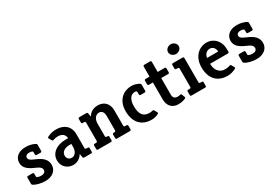

<svg xmlns="http://www.w3.org/2000/svg" viewBox="37 -1661 3699 2594"><g transform="rotate(-30 1886.0 -363.5)"><path d="M425.8 -134.8Q425.8 -103.5 413.8 -76.4Q401.9 -49.3 378.9 -29.3Q356 -9.3 321.8 2.4Q287.6 14.2 243.2 14.2Q219.7 14.2 195.8 11.2Q171.9 8.3 149.2 2.7Q126.5 -2.9 105.7 -10.7Q85 -18.6 67.9 -28.8Q54.2 -36.6 54.2 -51.8V-145Q54.2 -153.8 58.6 -158.9Q63 -164.1 73.2 -164.1H142.1Q161.1 -164.1 161.1 -145V-105Q161.1 -97.7 164.6 -93.8Q168 -89.8 175.8 -86.9Q187 -82.5 201.4 -79.8Q215.8 -77.1 230 -77.1Q264.6 -77.1 281.7 -91.1Q298.8 -105 298.8 -129.9Q298.8 -140.1 295.2 -149.9Q291.5 -159.7 282.2 -169.2Q272.9 -178.7 257.6 -188.2Q242.2 -197.8 219.2 -207Q179.2 -223.6 148.9 -241.2Q118.7 -258.8 98.4 -279.1Q78.1 -299.3 68.1 -322.8Q58.1 -346.2 58.1 -374Q58.1 -401.4 68.1 -427.5Q78.1 -453.6 99.9 -473.9Q121.6 -494.1 155.8 -506.6Q189.9 -519 238.8 -519Q276.9 -519 311 -511Q345.2 -502.9 375 -488.8Q384.8 -483.9 390.4 -478.3Q396 -472.7 396 -462.9V-370.1Q396 -351.1 377 -351.1H316.9Q297.9 -351.1 297.9 -370.1V-404.8Q297.9 -414.6 293.2 -418Q288.6 -421.4 284.2 -422.9Q276.4 -425.3 265.1 -427.2Q253.9 -429.2 245.1 -429.2Q226.1 -429.2 213.9 -425Q201.7 -420.9 194.3 -414.3Q187 -407.7 184.1 -399.9Q181.2 -392.1 181.2 -384.8Q181.2 -375 184.3 -366.5Q187.5 -357.9 196.8 -349.1Q206.1 -340.3 223.1 -330.8Q240.2 -321.3 268.1 -310.1Q305.2 -294.9 334.5 -277.6Q363.8 -260.3 384 -239Q404.3 -217.8 415 -192.1Q425.8 -166.5 425.8 -134.8Z M795.9 -246.1H771Q739.3 -246.1 714.4 -239.3Q689.5 -232.4 672.6 -220Q655.8 -207.5 647 -190.4Q638.2 -173.3 638.2 -152.8Q638.2 -135.3 643.8 -121.6Q649.4 -107.9 659.2 -98.9Q668.9 -89.8 681.9 -85Q694.8 -80.1 710 -80.1Q723.1 -80.1 738.3 -86.4Q753.4 -92.8 766.1 -106.9Q778.8 -121.1 787.4 -143.6Q795.9 -166 795.9 -198.2ZM981.9 -18.6Q981.9 0 962.9 0H856Q847.7 0 842.5 -3.4Q837.4 -6.8 835.9 -15.1L826.2 -71.8Q801.8 -31.2 763.9 -8.5Q726.1 14.2 676.3 14.2Q646.5 14.2 617.7 3.2Q588.9 -7.8 566.2 -28.6Q543.5 -49.3 529.8 -79.6Q516.1 -109.9 516.1 -147.9Q516.1 -190.4 533.9 -224.9Q551.8 -259.3 583.7 -283.9Q615.7 -308.6 660.4 -321.8Q705.1 -335 759.3 -335H796.9Q795.4 -376.5 766.8 -401.1Q738.3 -425.8 688 -425.8Q667 -425.8 647.7 -421.9Q628.4 -418 614.3 -412.1Q606 -408.7 601.1 -411.4Q596.2 -414.1 592.3 -419.9L568.8 -460Q559.1 -477.1 576.2 -485.8Q639.6 -519 713.9 -519Q757.8 -519 795.7 -507.1Q833.5 -495.1 861.3 -470.9Q889.2 -446.8 905 -410.2Q920.9 -373.5 920.9 -324.2V-108.9Q920.9 -97.2 928 -94Q935.1 -90.8 954.6 -90.8H962.9Q981.9 -90.8 981.9 -71.8Z M1586.9 -18.6Q1586.9 -8.8 1581.8 -4.4Q1576.7 0 1567.9 0H1366.7Q1347.7 0 1347.7 -18.1V-71.8Q1347.7 -80.6 1352.1 -85.7Q1356.4 -90.8 1366.7 -90.8H1367.7Q1386.7 -90.8 1392.8 -94.5Q1398.9 -98.1 1398.9 -108.9V-333Q1398.9 -378.9 1379.9 -402.3Q1360.8 -425.8 1330.6 -425.8Q1308.6 -425.8 1291.5 -416Q1274.4 -406.2 1262.9 -389.9Q1251.5 -373.5 1245.6 -351.6Q1239.7 -329.6 1239.7 -305.2V-108.9Q1239.7 -98.6 1245.6 -94.7Q1251.5 -90.8 1270.5 -90.8H1271.5Q1290.5 -90.8 1290.5 -71.8V-18.6Q1290.5 -10.3 1285.9 -5.1Q1281.2 0 1271.5 0H1070.8Q1051.8 0 1051.8 -19V-71.8Q1051.8 -80.6 1056.2 -85.7Q1060.5 -90.8 1070.8 -90.8H1079.1Q1099.6 -90.8 1106.2 -94.2Q1112.8 -97.7 1112.8 -108.9V-396Q1112.8 -407.2 1106.2 -410.6Q1099.6 -414.1 1079.1 -414.1H1070.8Q1051.8 -414.1 1051.8 -433.1V-485.8Q1051.8 -504.9 1070.8 -504.9H1177.7Q1187.5 -504.9 1192.6 -501.7Q1197.8 -498.5 1200.2 -485.8L1209 -433.1Q1219.7 -451.7 1234.6 -467.5Q1249.5 -483.4 1268.6 -494.9Q1287.6 -506.3 1311.3 -512.7Q1335 -519 1362.8 -519Q1397 -519 1426.8 -508.3Q1456.5 -497.6 1478.5 -475.8Q1500.5 -454.1 1513.2 -421.9Q1525.9 -389.6 1525.9 -347.2V-108.9Q1525.9 -97.7 1532.2 -94.2Q1538.6 -90.8 1559.6 -90.8H1567.9Q1586.9 -90.8 1586.9 -71.8Z M2015.1 -37.1Q2020 -28.8 2018.6 -22.9Q2017.1 -17.1 2008.8 -12.2Q1986.8 0 1959.7 7.1Q1932.6 14.2 1901.9 14.2Q1846.2 14.2 1800 -3.2Q1753.9 -20.5 1720.9 -55.2Q1688 -89.8 1669.9 -141.6Q1651.9 -193.4 1651.9 -262.2Q1651.9 -327.6 1671.6 -376Q1691.4 -424.3 1724.4 -456.1Q1757.3 -487.8 1799.8 -503.4Q1842.3 -519 1887.7 -519Q1916.5 -519 1945.3 -510.7Q1974.1 -502.4 1994.6 -492.2Q2007.3 -485.4 2013.2 -480Q2019 -474.6 2019 -463.9V-369.6Q2019 -351.1 2000 -351.1H1939Q1919.9 -351.1 1919.9 -370.1V-407.2Q1919.9 -420.9 1906.7 -423.8Q1902.8 -424.8 1897.9 -425.3Q1893.1 -425.8 1889.2 -425.8Q1868.7 -425.8 1849.4 -417.5Q1830.1 -409.2 1815.2 -389.9Q1800.3 -370.6 1791 -339.4Q1781.7 -308.1 1781.7 -262.2Q1781.7 -220.2 1789.1 -186.5Q1796.4 -152.8 1812.7 -129.2Q1829.1 -105.5 1855.7 -92.8Q1882.3 -80.1 1920.9 -80.1Q1947.8 -80.1 1966.8 -85.9Q1976.1 -88.9 1981.9 -87.6Q1987.8 -86.4 1991.7 -79.1Z M2438.5 -34.2Q2442.4 -24.9 2440.9 -18.8Q2439.5 -12.7 2431.2 -8.8Q2407.7 1.5 2379.6 7.8Q2351.6 14.2 2319.3 14.2Q2280.8 14.2 2252 1.5Q2223.1 -11.2 2203.9 -33.2Q2184.6 -55.2 2175 -85Q2165.5 -114.7 2165.5 -148.9V-414.1H2103.5Q2084.5 -414.1 2084.5 -433.1V-485.8Q2084.5 -504.9 2103.5 -504.9H2165.5V-660.2Q2165.5 -679.2 2184.6 -679.2H2273.4Q2292.5 -679.2 2292.5 -660.2V-504.9H2400.4Q2419.4 -504.9 2419.4 -485.8V-428.2Q2419.4 -409.2 2400.4 -409.2H2292.5V-150.9Q2292.5 -114.3 2310.3 -97.2Q2328.1 -80.1 2360.4 -80.1Q2371.1 -80.1 2379.2 -81.1Q2387.2 -82 2398.4 -85.9Q2405.3 -88.4 2411.9 -86.9Q2418.5 -85.4 2421.4 -78.1Z M2714.4 -665Q2714.4 -649.9 2707.5 -636.2Q2700.7 -622.6 2689.2 -612.3Q2677.7 -602.1 2662.6 -595.9Q2647.5 -589.8 2630.4 -589.8Q2613.8 -589.8 2598.4 -595.9Q2583 -602.1 2571.5 -612.3Q2560.1 -622.6 2553.2 -636.2Q2546.4 -649.9 2546.4 -665Q2546.4 -680.7 2553.2 -694.6Q2560.1 -708.5 2571.5 -718.8Q2583 -729 2598.4 -735.1Q2613.8 -741.2 2630.4 -741.2Q2647.5 -741.2 2662.6 -735.1Q2677.7 -729 2689.2 -718.8Q2700.7 -708.5 2707.5 -694.6Q2714.4 -680.7 2714.4 -665ZM2760.3 -18.6Q2760.3 -10.3 2755.6 -5.1Q2751 0 2741.2 0H2530.3Q2511.2 0 2511.2 -19V-71.8Q2511.2 -80.6 2515.6 -85.7Q2520 -90.8 2530.3 -90.8H2538.6Q2559.1 -90.8 2565.7 -94.2Q2572.3 -97.7 2572.3 -108.9V-396Q2572.3 -407.2 2565.7 -410.6Q2559.1 -414.1 2538.6 -414.1H2530.3Q2511.2 -414.1 2511.2 -433.1V-485.8Q2511.2 -504.9 2530.3 -504.9H2680.2Q2699.2 -504.9 2699.2 -485.8V-108.9Q2699.2 -97.7 2705.6 -94.2Q2711.9 -90.8 2732.9 -90.8H2741.2Q2760.3 -90.8 2760.3 -71.8Z M3138.7 -335Q3138.2 -354.5 3132.1 -371.1Q3126 -387.7 3115.5 -399.9Q3105 -412.1 3090.6 -418.9Q3076.2 -425.8 3058.6 -425.8Q3036.6 -425.8 3020.3 -418Q3003.9 -410.2 2992.4 -397.2Q2981 -384.3 2974.1 -368.2Q2967.3 -352.1 2964.4 -335ZM3222.7 -44.9Q3227.1 -37.6 3225.3 -30.5Q3223.6 -23.4 3215.3 -19Q3186 -3.9 3152.8 5.1Q3119.6 14.2 3090.3 14.2Q3031.7 14.2 2984.6 -3.7Q2937.5 -21.5 2904.3 -56.2Q2871.1 -90.8 2853.3 -142.6Q2835.4 -194.3 2835.4 -262.2Q2835.4 -321.3 2853 -368.9Q2870.6 -416.5 2900.9 -449.7Q2931.2 -482.9 2972.2 -501Q3013.2 -519 3060.5 -519Q3102.5 -519 3138.4 -503.2Q3174.3 -487.3 3200.4 -459Q3226.6 -430.7 3241.5 -391.4Q3256.3 -352.1 3256.3 -305.2V-265.1Q3256.3 -246.1 3237.3 -246.1H2960.4Q2960.9 -213.9 2968.8 -183.8Q2976.6 -153.8 2993.9 -130.9Q3011.2 -107.9 3038.3 -94Q3065.4 -80.1 3104.5 -80.1Q3125 -80.1 3143.3 -83.3Q3161.6 -86.4 3174.3 -91.8Q3184.1 -95.7 3189.5 -94Q3194.8 -92.3 3199.7 -84Z M3722.2 -134.8Q3722.2 -103.5 3710.2 -76.4Q3698.2 -49.3 3675.3 -29.3Q3652.3 -9.3 3618.2 2.4Q3584 14.2 3539.6 14.2Q3516.1 14.2 3492.2 11.2Q3468.3 8.3 3445.6 2.7Q3422.9 -2.9 3402.1 -10.7Q3381.3 -18.6 3364.3 -28.8Q3350.6 -36.6 3350.6 -51.8V-145Q3350.6 -153.8 3355 -158.9Q3359.4 -164.1 3369.6 -164.1H3438.5Q3457.5 -164.1 3457.5 -145V-105Q3457.5 -97.7 3460.9 -93.8Q3464.4 -89.8 3472.2 -86.9Q3483.4 -82.5 3497.8 -79.8Q3512.2 -77.1 3526.4 -77.1Q3561 -77.1 3578.1 -91.1Q3595.2 -105 3595.2 -129.9Q3595.2 -140.1 3591.6 -149.9Q3587.9 -159.7 3578.6 -169.2Q3569.3 -178.7 3554 -188.2Q3538.6 -197.8 3515.6 -207Q3475.6 -223.6 3445.3 -241.2Q3415 -258.8 3394.8 -279.1Q3374.5 -299.3 3364.5 -322.8Q3354.5 -346.2 3354.5 -374Q3354.5 -401.4 3364.5 -427.5Q3374.5 -453.6 3396.2 -473.9Q3418 -494.1 3452.1 -506.6Q3486.3 -519 3535.2 -519Q3573.2 -519 3607.4 -511Q3641.6 -502.9 3671.4 -488.8Q3681.2 -483.9 3686.8 -478.3Q3692.4 -472.7 3692.4 -462.9V-370.1Q3692.4 -351.1 3673.3 -351.1H3613.3Q3594.2 -351.1 3594.2 -370.1V-404.8Q3594.2 -414.6 3589.6 -418Q3585 -421.4 3580.6 -422.9Q3572.8 -425.3 3561.5 -427.2Q3550.3 -429.2 3541.5 -429.2Q3522.5 -429.2 3510.3 -425Q3498 -420.9 3490.7 -414.3Q3483.4 -407.7 3480.5 -399.9Q3477.5 -392.1 3477.5 -384.8Q3477.5 -375 3480.7 -366.5Q3483.9 -357.9 3493.2 -349.1Q3502.4 -340.3 3519.5 -330.8Q3536.6 -321.3 3564.5 -310.1Q3601.6 -294.9 3630.9 -277.6Q3660.2 -260.3 3680.4 -239Q3700.7 -217.8 3711.4 -192.1Q3722.2 -166.5 3722.2 -134.8Z"/></g></svg>

Font: New Telegraph
Style: Bold
Weight: 700
Designer: Frank Baranowski
Foundry: Frank Baranowski
Version: Version 3.001